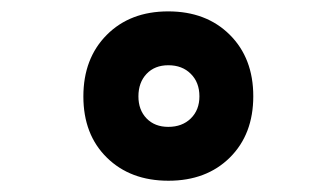

<svg xmlns="http://www.w3.org/2000/svg" viewBox="-20 -711 594 339"><path d="M277.4 -391.9Q210.2 -391.9 168.7 -432.7Q127.2 -473.4 127.2 -540.7Q127.2 -607.9 168.5 -649.4Q209.8 -690.9 277 -690.9Q344.2 -690.9 385.7 -649.6Q427.2 -608.3 427.2 -541.1Q427.2 -473.9 385.9 -432.9Q344.6 -391.9 277.4 -391.9ZM277.1 -487Q301.7 -487 316.9 -501.9Q332.1 -516.8 332.1 -540.9Q332.1 -565.5 316.9 -580.6Q301.8 -595.8 277.2 -595.8Q253.2 -595.8 238.8 -580.6Q224.4 -565.4 224.4 -540.8Q224.4 -516.8 238.8 -501.9Q253.3 -487 277.1 -487Z"/></svg>

Font: TitilliumWeb ExtraLight
Style: Regular
Weight: 400
Designer: Mohamed Gaber, Accademia di Belle Arti di Urbino and others
Foundry: Kief Type Foundry, Accademia di Belle Arti di Urbino and others
Version: Version 3.000; ttfautohint (v1.8.2)